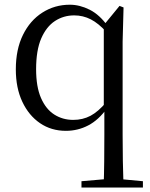

<svg xmlns="http://www.w3.org/2000/svg" viewBox="-20 -551 647 830"><path d="M332.2 259.8V232.4L450.3 222.2H488.7L597.8 232.4V259.8ZM264.9 14.6Q201.7 14.6 153.1 -18.5Q104.5 -51.6 76.5 -111.1Q48.4 -170.7 48.4 -251.2Q48.4 -337.7 79.2 -400.1Q109.9 -462.6 163.2 -496.6Q216.4 -530.6 281.9 -530.6Q324.8 -530.6 367.9 -508.9Q411 -487.1 446.3 -437.4L453.7 -436.5L441.2 -411.3Q405.9 -450.3 372.4 -467.4Q338.8 -484.5 300.9 -484.5Q254.8 -484.5 217.6 -460.2Q180.4 -435.8 158.2 -384.8Q136.1 -333.8 136.1 -251.8Q136.1 -175.8 157.2 -127.5Q178.2 -79.2 214.6 -55.9Q251.1 -32.7 296.4 -32.7Q337.8 -32.7 371.4 -50.5Q404.9 -68.3 440 -110L451.1 -84H443.3Q406.5 -32.2 361.3 -8.8Q316.2 14.6 264.9 14.6ZM427.9 259.8Q429.9 203.2 430.5 145.6Q431.1 88.1 431.1 30.7V-78L428.7 -87.3V-440.2V-442.5L496.7 -525.5L514.1 -518.8L510.1 -371.1V30.7Q510.1 88.1 511.1 145.6Q512.1 203.2 514.1 259.8Z"/></svg>

Font: Early Summer Mincho VF
Style: Regular
Weight: 250
Designer: GuiWonder
Version: Version 1.002